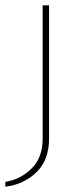

<svg xmlns="http://www.w3.org/2000/svg" viewBox="-94 -492 251 720"><path d="M-74 208V190Q-17 181 24.5 140Q66 99 66 28V-472H90V28Q90 108 42.5 154Q-5 200 -74 208Z"/></svg>

Font: Lil Grotesk Thin
Style: Regular
Weight: 100
Designer: Bastien Sozeau
Foundry: NBR — Bastien Sozeau
Version: Version 3.003; ttfautohint (v1.8.4.7-5d5b);gftools[0.9.33]